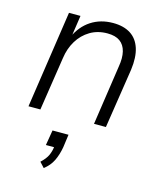

<svg xmlns="http://www.w3.org/2000/svg" viewBox="-116 -591 795 951"><g transform="rotate(15 281.5 -115.5)"><path d="M47 0 121 -499H180L163 -384H158Q185 -444 233.5 -475.5Q282 -507 346 -507Q400 -507 435.5 -484.5Q471 -462 485.5 -417Q500 -372 491 -306L444 0H383L428 -305Q436 -351 428 -383.5Q420 -416 396.5 -433Q373 -450 332 -450Q282 -450 243.5 -427Q205 -404 181 -364.5Q157 -325 150 -275L108 0ZM199 276 175 250Q200 227 210 205Q220 183 223 154L237 163H180L193 85H275L266 151Q259 191 244 222Q229 253 199 276Z"/></g></svg>

Font: Nunitoga
Style: Light Italic
Weight: 300
Italic angle: -9°
Designer: Vernon Adams
Foundry: Vernon Adams
Version: Version 1.0